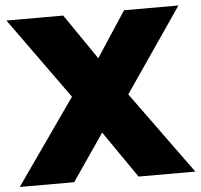

<svg xmlns="http://www.w3.org/2000/svg" viewBox="-64 -753 841 805"><g transform="rotate(-5 356.5 -350.0)"><path d="M-13 0 238 -358 -8 -700H231L362 -509L487 -700H716L474 -347L726 0H487L351 -197L216 0Z"/></g></svg>

Font: Lexend Deca ExtraBold
Style: Regular
Weight: 800
Designer: Bonnie Shaver-Troup, Thomas Jockin
Foundry: Lexend
Version: Version 1.008; ttfautohint (v1.8.4.7-5d5b)